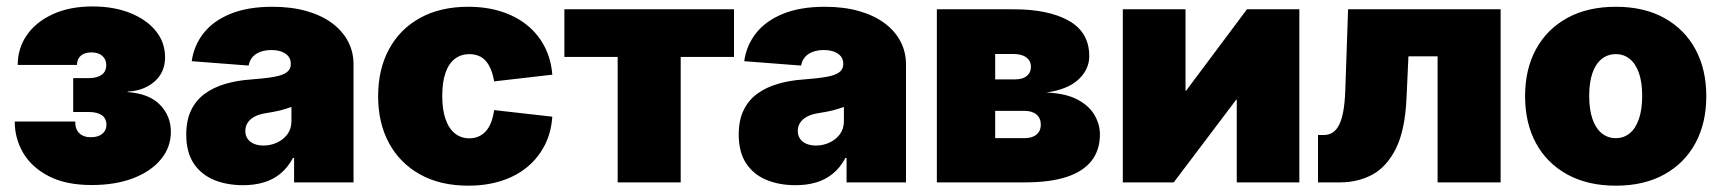

<svg xmlns="http://www.w3.org/2000/svg" viewBox="-20 -568 5363 598"><path d="M265.6 8.3Q185.1 8.3 131.8 -19.3Q78.6 -46.9 52.2 -91.8Q25.9 -136.7 25.9 -189.5H214.4Q213.9 -166 226.8 -153.3Q239.7 -140.6 263.2 -140.6Q286.1 -140.6 298.8 -151.4Q311.5 -162.1 311.5 -178.7Q311.5 -199.2 297.1 -209.2Q282.7 -219.2 256.3 -219.2H208V-324.7H256.3Q282.2 -324.7 296.6 -335Q311 -345.2 311 -365.7Q311 -382.8 298.8 -393.8Q286.6 -404.8 265.1 -404.8Q243.7 -404.8 231.7 -394.5Q219.7 -384.3 219.7 -365.7H35.2Q35.2 -417.5 63.5 -458.5Q91.8 -499.5 144.3 -523.7Q196.8 -547.9 268.1 -547.9Q334.5 -547.9 385.3 -527.6Q436 -507.3 465.1 -471.9Q494.1 -436.5 494.1 -389.2Q494.1 -342.8 461.2 -314Q428.2 -285.2 377.4 -282.7V-281.2Q444.8 -276.4 478.5 -241.5Q512.2 -206.5 512.2 -157.7Q512.2 -109.4 481.2 -71.8Q450.2 -34.2 394.8 -12.9Q339.4 8.3 265.6 8.3Z M737.3 8.8Q685.1 8.8 645 -8.3Q605 -25.4 582.5 -60.3Q560.1 -95.2 560.1 -148.4Q560.1 -193.4 575.2 -224.6Q590.3 -255.9 617.7 -275.9Q645 -295.9 681.4 -306.6Q717.8 -317.4 759.8 -320.3Q805.7 -323.7 833.3 -328.6Q860.8 -333.5 873.3 -343Q885.7 -352.5 885.7 -367.7V-369.6Q885.7 -383.3 878.2 -392.6Q870.6 -401.9 857.2 -407Q843.8 -412.1 824.7 -412.1Q806.2 -412.1 791.3 -406.7Q776.4 -401.4 766.8 -390.6Q757.3 -379.9 754.4 -363.8L577.1 -377.4Q584 -426.3 614 -464.6Q644 -502.9 697.8 -524.9Q751.5 -546.9 828.6 -546.9Q887.2 -546.9 934.1 -533.7Q981 -520.5 1013.7 -496.3Q1046.4 -472.2 1063.7 -439.5Q1081.1 -406.7 1081.1 -367.7V0H896V-76.2H892.6Q876 -45.4 853 -26.9Q830.1 -8.3 801.3 0.2Q772.5 8.8 737.3 8.8ZM800.8 -114.7Q822.8 -114.7 842.5 -123.8Q862.3 -132.8 875 -149.7Q887.7 -166.5 887.7 -190.9V-234.9Q879.9 -232.4 871.3 -229.5Q862.8 -226.6 852.8 -224.1Q842.8 -221.7 832.3 -219.7Q821.8 -217.8 809.6 -215.8Q787.1 -212.4 772.7 -204.6Q758.3 -196.8 751.2 -185.5Q744.1 -174.3 744.1 -160.2Q744.1 -145.5 751.5 -135.3Q758.8 -125 771.5 -119.9Q784.2 -114.7 800.8 -114.7Z M1438.5 10.3Q1351.1 10.3 1288.1 -24.9Q1225.1 -60.1 1191.4 -122.6Q1157.7 -185.1 1157.7 -268.6Q1157.7 -351.6 1191.4 -414.3Q1225.1 -477.1 1288.1 -512Q1351.1 -546.9 1438.5 -546.9Q1495.1 -546.9 1541.5 -532Q1587.9 -517.1 1622.1 -489.3Q1656.2 -461.4 1676.3 -422.6Q1696.3 -383.8 1700.2 -335.4L1519 -314.5Q1515.6 -335 1509.3 -350.8Q1502.9 -366.7 1493.4 -377.7Q1483.9 -388.7 1470.9 -394Q1458 -399.4 1441.9 -399.4Q1416 -399.4 1397 -385Q1377.9 -370.6 1367.7 -341.6Q1357.4 -312.5 1357.4 -269Q1357.4 -226.6 1367.7 -197Q1377.9 -167.5 1397 -152.3Q1416 -137.2 1441.9 -137.2Q1458 -137.2 1470.9 -143.1Q1483.9 -148.9 1493.7 -159.9Q1503.4 -170.9 1509.8 -187.5Q1516.1 -204.1 1519 -225.1L1700.2 -204.6Q1696.8 -155.3 1676.8 -116Q1656.7 -76.7 1622.8 -48.3Q1588.9 -20 1542.2 -4.9Q1495.6 10.3 1438.5 10.3Z M1903.8 0V-390.6H1737.8V-539.1H2266.1V-390.6H2100.1V0Z M2458 8.8Q2405.8 8.8 2365.7 -8.3Q2325.7 -25.4 2303.2 -60.3Q2280.8 -95.2 2280.8 -148.4Q2280.8 -193.4 2295.9 -224.6Q2311 -255.9 2338.4 -275.9Q2365.7 -295.9 2402.1 -306.6Q2438.5 -317.4 2480.5 -320.3Q2526.4 -323.7 2554 -328.6Q2581.5 -333.5 2594 -343Q2606.4 -352.5 2606.4 -367.7V-369.6Q2606.4 -383.3 2598.9 -392.6Q2591.3 -401.9 2577.9 -407Q2564.5 -412.1 2545.4 -412.1Q2526.9 -412.1 2512 -406.7Q2497.1 -401.4 2487.5 -390.6Q2478 -379.9 2475.1 -363.8L2297.9 -377.4Q2304.7 -426.3 2334.7 -464.6Q2364.7 -502.9 2418.5 -524.9Q2472.2 -546.9 2549.3 -546.9Q2607.9 -546.9 2654.8 -533.7Q2701.7 -520.5 2734.4 -496.3Q2767.1 -472.2 2784.4 -439.5Q2801.8 -406.7 2801.8 -367.7V0H2616.7V-76.2H2613.3Q2596.7 -45.4 2573.7 -26.9Q2550.8 -8.3 2522 0.2Q2493.2 8.8 2458 8.8ZM2521.5 -114.7Q2543.5 -114.7 2563.2 -123.8Q2583 -132.8 2595.7 -149.7Q2608.4 -166.5 2608.4 -190.9V-234.9Q2600.6 -232.4 2592 -229.5Q2583.5 -226.6 2573.5 -224.1Q2563.5 -221.7 2553 -219.7Q2542.5 -217.8 2530.3 -215.8Q2507.8 -212.4 2493.4 -204.6Q2479 -196.8 2471.9 -185.5Q2464.8 -174.3 2464.8 -160.2Q2464.8 -145.5 2472.2 -135.3Q2479.5 -125 2492.2 -119.9Q2504.9 -114.7 2521.5 -114.7Z M2897.9 0V-539.1H3136.2Q3246.1 -539.1 3309.3 -503.2Q3372.6 -467.3 3372.6 -393.1Q3372.6 -352.1 3339.4 -320.8Q3306.2 -289.6 3239.3 -279.8Q3299.8 -277.3 3336.2 -257.8Q3372.6 -238.3 3389.2 -209.2Q3405.8 -180.2 3405.8 -149.4Q3405.8 -100.6 3379.6 -67.1Q3353.5 -33.7 3301.8 -16.8Q3250 0 3173.3 0ZM3079.6 -137.7H3170.9Q3194.8 -137.7 3208.3 -148.9Q3221.7 -160.2 3221.7 -179.7Q3221.7 -199.7 3208.3 -211.2Q3194.8 -222.7 3170.9 -222.7H3079.6ZM3079.6 -320.8H3142.1Q3165 -320.8 3178 -331.3Q3190.9 -341.8 3190.9 -359.9Q3190.9 -378.4 3176.5 -389.2Q3162.1 -399.9 3136.2 -399.9H3079.6Z M4026.9 0H3832V-257.3H3830.1L3635.7 0H3477.1V-539.1H3672.4V-285.6H3674.3L3863.8 -539.1H4026.9Z M4085 0V-147.5H4103Q4119.1 -147.5 4130.9 -155.3Q4142.6 -163.1 4150.9 -179.4Q4159.2 -195.8 4163.8 -221.7Q4168.5 -247.6 4169.9 -283.7L4178.7 -539.1H4653.8V0H4457.5V-392.6H4366.7L4360.8 -264.2Q4356.4 -162.6 4327.6 -105.2Q4298.8 -47.9 4253.9 -23.9Q4209 0 4153.8 0Z M5012.7 10.3Q4924.8 10.3 4861.3 -24.7Q4797.9 -59.6 4763.9 -122.1Q4730 -184.6 4730 -268.6Q4730 -352.1 4763.9 -414.6Q4797.9 -477.1 4861.3 -512Q4924.8 -546.9 5012.7 -546.9Q5100.6 -546.9 5163.6 -512Q5226.6 -477.1 5260.5 -414.6Q5294.4 -352.1 5294.4 -268.6Q5294.4 -184.6 5260.5 -122.1Q5226.6 -59.6 5163.6 -24.7Q5100.6 10.3 5012.7 10.3ZM5012.7 -137.7Q5037.6 -137.7 5056.2 -153.1Q5074.7 -168.5 5084.7 -198Q5094.7 -227.5 5094.7 -269Q5094.7 -311.5 5084.7 -340.3Q5074.7 -369.1 5056.2 -384.3Q5037.6 -399.4 5012.7 -399.4Q4987.3 -399.4 4968.5 -384.3Q4949.7 -369.1 4939.7 -340.3Q4929.7 -311.5 4929.7 -269Q4929.7 -227.5 4939.7 -198Q4949.7 -168.5 4968.5 -153.1Q4987.3 -137.7 5012.7 -137.7Z"/></svg>

Font: Inter 18pt Black
Style: Regular
Weight: 900
Designer: Rasmus Andersson
Foundry: rsms
Version: Version 4.001;git-66647c0bb